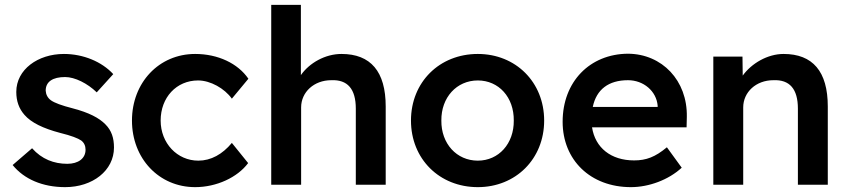

<svg xmlns="http://www.w3.org/2000/svg" viewBox="-20 -760 3492 790"><path d="M248 10C361 10 449 -58 449 -153C449 -192 439 -223 414 -248C388 -275 345 -297 280 -314C233 -326 204 -337 190 -347C176 -357 169 -371 168 -387C168 -424 197 -443 248 -443C288 -443 340 -417 378 -380L446 -455C399 -506 323 -538 243 -538C136 -538 47 -474 47 -382C47 -344 58 -313 81 -287C108 -256 156 -232 228 -213C273 -202 301 -191 314 -182C326 -173 332 -160 332 -144C332 -108 302 -86 257 -86C202 -86 152 -105 112 -150L32 -81C79 -23 155 10 248 10Z M783 10C871 10 957 -30 1001 -89L934 -172C895 -125 848 -99 796 -99C709 -99 641 -171 641 -264C641 -359 706 -429 795 -429C846 -429 904 -396 934 -354L1002 -436C959 -499 877 -538 783 -538C634 -538 523 -420 523 -264C523 -108 634 10 783 10Z M1096 0H1157H1219V-318C1219 -381 1272 -430 1343 -430C1410 -433 1444 -394 1444 -313V0H1567V-322C1567 -466 1505 -538 1385 -538C1318 -538 1253 -501 1218 -451V-740H1096Z M1946 10C2102 10 2219 -106 2219 -264C2219 -422 2102 -538 1946 -538C1788 -538 1671 -422 1671 -264C1671 -106 1788 10 1946 10ZM1796 -264C1795 -359 1859 -429 1946 -429C2032 -429 2095 -360 2094 -264C2095 -169 2032 -99 1946 -99C1859 -99 1795 -169 1796 -264Z M2576 10C2650 10 2731 -20 2785 -70L2724 -154C2676 -114 2639 -100 2589 -100C2494 -100 2429 -152 2416 -236H2805L2806 -279C2809 -429 2704 -538 2564 -539C2407 -538 2295 -424 2295 -259C2295 -102 2409 10 2576 10ZM2419 -320C2434 -392 2484 -430 2564 -430C2628 -430 2681 -385 2686 -325V-320Z M2915 0H2976H3038V-318C3038 -381 3091 -430 3162 -430C3229 -433 3263 -394 3263 -313V0H3386V-322C3386 -466 3324 -538 3204 -538C3138 -538 3072 -499 3036 -449L3035 -527H2915Z"/></svg>

Font: Easer Grotesk Medium
Style: Regular
Weight: 500
Designer: Boardeaser, Bonnie Shaver-Troup, Thomas Jockin
Foundry: Lexend
Version: Version 1.001;Glyphs 3.1.2 (3151)